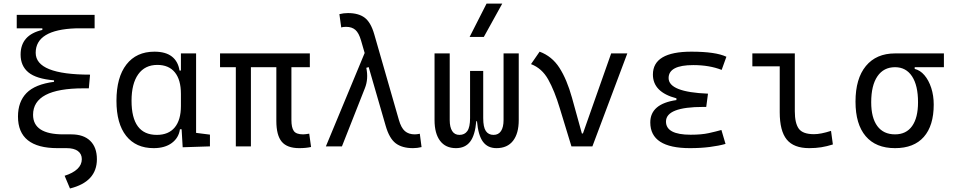

<svg xmlns="http://www.w3.org/2000/svg" viewBox="-20 -815 5313 1069"><path d="M299.8 9.8Q80.1 9.8 80.1 -166Q80.1 -248.5 127.7 -297.1Q175.3 -345.7 280.8 -359.4V-367.7Q182.1 -376 138.4 -411.9Q94.7 -447.8 94.7 -511.2Q94.7 -620.6 215.8 -648.4V-657.2H73.2V-732.4H506.8V-657.2H402.3Q178.7 -649.4 178.7 -521Q178.7 -399.4 481.4 -399.4L474.6 -323.2H444.8Q164.1 -323.2 164.1 -175.8Q164.1 -66.9 332.5 -66.9H377Q445.3 -66.9 482.4 -30.8Q519.5 5.4 519.5 71.3Q519.5 197.3 369.6 234.4L339.8 163.6Q385.3 149.4 410.4 126Q435.5 102.5 435.5 71.3Q435.5 42 413.6 25.9Q391.6 9.8 351.1 9.8Z M835.4 9.8Q736.8 9.8 682.6 -58.3Q628.4 -126.5 628.4 -253.9Q628.4 -384.3 683.8 -455.8Q739.3 -527.3 839.8 -527.3Q902.3 -527.3 937 -500.2Q971.7 -473.1 979.5 -422.4H987.3V-517.6H1071.8V-75.2L1148.9 -65.4V0L997.1 4.9L991.2 -95.2H981.9Q975.1 -47.4 936.5 -18.8Q897.9 9.8 835.4 9.8ZM987.3 -225.1V-292.5Q987.3 -370.6 953.6 -412.1Q919.9 -453.6 856 -453.6Q787.1 -453.6 749.8 -401.6Q712.4 -349.6 712.4 -253.9Q712.4 -64 853 -64Q918.5 -64 952.9 -105.5Q987.3 -147 987.3 -225.1Z M1646 9.8Q1578.6 9.8 1548.6 -26.1Q1518.6 -62 1518.6 -141.6V-440.9H1377V0H1293V-440.9H1205.1V-517.6H1705.1V-440.9H1602.5V-146.5Q1602.5 -105 1615.7 -85.9Q1628.9 -66.9 1667.5 -66.9Q1673.8 -66.9 1681.9 -67.9Q1689.9 -68.8 1701.7 -70.8L1711.9 3.4Q1683.6 9.8 1646 9.8Z M2279.3 9.8Q2218.8 9.8 2183.1 -17.3Q2147.5 -44.4 2127.4 -114.3L2032.7 -441.4L2019.5 -437.5Q2032.2 -375.5 2011.7 -324.2L1883.8 0H1794.4L2010.3 -520L1990.2 -589.4Q1978 -631.8 1958.5 -648.7Q1939 -665.5 1907.7 -665.5Q1901.4 -665.5 1894.8 -665Q1888.2 -664.6 1879.9 -662.1L1869.6 -736.3Q1893.1 -742.2 1917.5 -742.2Q1976.1 -742.2 2010.3 -716.6Q2044.4 -690.9 2063.5 -625L2200.7 -147.9Q2213.4 -103 2234.4 -85Q2255.4 -66.9 2289.1 -66.9Q2300.3 -66.9 2317.4 -70.3L2327.1 3.9Q2303.7 9.8 2279.3 9.8Z M2744.1 9.8Q2695.3 9.8 2668.9 -25.9Q2642.6 -61.5 2635.7 -140.1H2631.8Q2625 -61.5 2597.4 -25.9Q2569.8 9.8 2518.6 9.8Q2460.9 9.8 2430.2 -31Q2399.4 -71.8 2399.4 -146.5V-517.6H2483.9V-146.5Q2483.9 -106.9 2497.6 -85.4Q2511.2 -64 2538.1 -64Q2566.9 -64 2582 -85.4Q2597.2 -106.9 2597.2 -157.7V-419.9H2670.4V-157.7Q2670.4 -106.9 2685.1 -85.4Q2699.7 -64 2728 -64Q2755.4 -64 2769.5 -85.4Q2783.7 -106.9 2783.7 -146.5V-517.6H2868.2V-146.5Q2868.2 -71.8 2836.4 -31Q2804.7 9.8 2744.1 9.8ZM2594.7 -609.4 2689 -794.9H2776.4L2673.8 -609.4Z M3161.6 0 3097.2 -210.9Q3067.4 -310.1 3032.2 -372.6Q2997.1 -435.1 2936.5 -458L2984.4 -527.3Q3053.2 -502 3094.7 -437.5Q3136.2 -373 3164.6 -271L3219.7 -71.8H3225.6L3382.8 -517.6H3472.7L3278.3 0Z M3821.3 9.8Q3600.6 9.8 3600.6 -133.3Q3600.6 -236.8 3746.1 -257.8V-267.6Q3615.2 -301.8 3615.2 -399.9Q3615.2 -527.3 3829.1 -527.3Q3964.8 -527.3 4024.4 -499L3998 -425.8Q3929.7 -452.6 3839.8 -452.6Q3702.6 -452.6 3702.6 -380.4Q3702.6 -302.2 3921.9 -293.5L3912.1 -219.7H3895.5Q3688 -219.7 3688 -138.2Q3688 -64.9 3825.2 -64.9Q3885.7 -64.9 3925.5 -73.7Q3965.3 -82.5 3996.6 -91.3L4019.5 -13.7Q3981 -2.9 3931.2 3.4Q3881.3 9.8 3821.3 9.8Z M4485.8 9.8Q4399.4 9.8 4360.4 -38.1Q4321.3 -85.9 4321.3 -190.4V-445.8H4168.9V-517.6H4405.3V-195.3Q4405.3 -128.9 4427.5 -98.4Q4449.7 -67.9 4512.2 -67.9Q4549.8 -67.9 4606.9 -86.4L4617.2 -10.7Q4583.5 0 4552.5 4.9Q4521.5 9.8 4485.8 9.8Z M4963.4 9.8Q4856.4 9.8 4799.8 -56.9Q4743.2 -123.5 4743.2 -249Q4743.2 -377.4 4801 -447.5Q4858.9 -517.6 4963.4 -517.6H5235.4V-440.9H5072.8V-431.2Q5103 -424.3 5127 -396.2Q5150.9 -368.2 5164.8 -325.7Q5178.7 -283.2 5178.7 -232.9Q5178.7 -115.2 5123.5 -52.7Q5068.4 9.8 4963.4 9.8ZM4963.4 -66.9Q5025.4 -66.9 5058.3 -113Q5091.3 -159.2 5091.3 -245.6Q5091.3 -339.4 5057.9 -390.1Q5024.4 -440.9 4963.4 -440.9Q4899.9 -440.9 4865.2 -390.1Q4830.6 -339.4 4830.6 -245.6Q4830.6 -159.2 4864.7 -113Q4898.9 -66.9 4963.4 -66.9Z"/></svg>

Font: Cascadia Code NF SemiLight
Style: Regular
Weight: 350
Monospace: yes
Designer: Aaron Bell
Foundry: Saja Typeworks
Version: Version 2404.023; ttfautohint (v1.8.4)